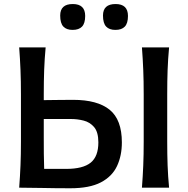

<svg xmlns="http://www.w3.org/2000/svg" viewBox="-20 -954 957 976"><path d="M337.5 3Q259.5 3 196.8 1.5Q134 0 77.5 0Q82 -59 84.2 -113.5Q86.5 -168 86.5 -234.5V-474.5Q86.5 -542 84.2 -597.8Q82 -653.5 77.5 -713H212Q206.5 -653.5 204.5 -597.8Q202.5 -542 202.5 -474.5V-445Q231.5 -445 268.5 -445.8Q305.5 -446.5 351 -446.5Q475.5 -446.5 537.5 -396Q599.5 -345.5 599.5 -230Q599.5 -162.5 574.8 -109.8Q550 -57 492.8 -27Q435.5 3 337.5 3ZM204.5 -95.5H317Q401.5 -95.5 440.8 -127Q480 -158.5 480 -230Q480 -282.5 458.5 -307.8Q437 -333 405.2 -341Q373.5 -349 342.5 -349H202.5V-253Q202.5 -211 202.8 -172.8Q203 -134.5 204.5 -95.5ZM701.5 0Q706 -58.5 708.2 -113.2Q710.5 -168 710.5 -234.5V-474.5Q710.5 -542.5 708.2 -598Q706 -653.5 701.5 -713H839.5Q834 -653.5 832 -598Q830 -542.5 830 -474.5V-234.5Q830 -168 832 -113.2Q834 -58.5 839.5 0ZM566.5 -802Q535.5 -802 519.5 -819Q503.5 -836 503.5 -875Q503.5 -933.5 567.5 -933.5Q630.5 -933.5 630.5 -873Q630.5 -835.5 614.5 -818.8Q598.5 -802 566.5 -802ZM349 -802Q318 -802 302 -819Q286 -836 286 -875Q286 -933.5 350 -933.5Q413 -933.5 413 -873Q413 -835.5 397 -818.8Q381 -802 349 -802Z"/></svg>

Font: Commissioner Flair Medium
Style: Regular
Weight: 500
Designer: Kostas Bartsokas
Foundry: Kostas Bartsokas
Version: Version 1.000; ttfautohint (v1.8.3)